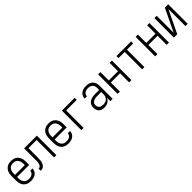

<svg xmlns="http://www.w3.org/2000/svg" viewBox="441 -2069 3618 3618"><g transform="rotate(-45 2250.0 -260.0)"><path d="M251 8Q225 8 198 2.5Q171 -3 147.5 -16Q124 -29 106 -49.5Q88 -70 77.5 -95Q67 -120 62.5 -146.5Q58 -173 58 -200V-320Q58 -347 62.5 -373.5Q67 -400 77.5 -424.5Q88 -449 106 -469.5Q124 -490 147 -503.5Q170 -517 196.5 -522.5Q223 -528 250 -528Q277 -528 303.5 -522.5Q330 -517 353 -503.5Q376 -490 394 -469.5Q412 -449 422.5 -424.5Q433 -400 437.5 -373.5Q442 -347 442 -320V-232H119V-200Q119 -181 121.5 -162Q124 -143 131 -125Q138 -107 150 -91.5Q162 -76 178.5 -66Q195 -56 213.5 -51.5Q232 -47 251 -47Q273 -47 295 -51.5Q317 -56 335.5 -67.5Q354 -79 366 -98.5Q378 -118 379 -140H440Q438 -118 431 -96.5Q424 -75 410.5 -57Q397 -39 378.5 -26Q360 -13 339 -5.5Q318 2 296 5Q274 8 251 8ZM119 -288H381V-320Q381 -339 378.5 -358Q376 -377 369 -394.5Q362 -412 350.5 -427.5Q339 -443 323 -453.5Q307 -464 288 -468.5Q269 -473 250 -473Q231 -473 212 -468.5Q193 -464 177 -453.5Q161 -443 149.5 -427.5Q138 -412 131 -394.5Q124 -377 121.5 -358Q119 -339 119 -320Z M517 0V-55Q528 -55 539 -59Q550 -63 558.5 -70.5Q567 -78 573 -88Q579 -98 583 -108.5Q587 -119 589 -130.5Q591 -142 592.5 -153.5Q594 -165 594 -176Q594 -187 594 -199Q594 -214 594 -230Q594 -246 594 -261V-520H934V0H873V-465H655V-261Q655 -260 655 -258.5Q655 -257 655 -256V-252Q655 -251 655 -251Q655 -251 655 -250Q655 -230 654.5 -209.5Q654 -189 653 -168.5Q652 -148 649 -127.5Q646 -107 639.5 -88Q633 -69 621.5 -51.5Q610 -34 594 -21.5Q578 -9 557.5 -4.5Q537 0 517 0Z M1251 8Q1225 8 1198 2.5Q1171 -3 1147.5 -16Q1124 -29 1106 -49.5Q1088 -70 1077.5 -95Q1067 -120 1062.5 -146.5Q1058 -173 1058 -200V-320Q1058 -347 1062.5 -373.5Q1067 -400 1077.5 -424.5Q1088 -449 1106 -469.5Q1124 -490 1147 -503.5Q1170 -517 1196.5 -522.5Q1223 -528 1250 -528Q1277 -528 1303.5 -522.5Q1330 -517 1353 -503.5Q1376 -490 1394 -469.5Q1412 -449 1422.5 -424.5Q1433 -400 1437.5 -373.5Q1442 -347 1442 -320V-232H1119V-200Q1119 -181 1121.5 -162Q1124 -143 1131 -125Q1138 -107 1150 -91.5Q1162 -76 1178.5 -66Q1195 -56 1213.5 -51.5Q1232 -47 1251 -47Q1273 -47 1295 -51.5Q1317 -56 1335.5 -67.5Q1354 -79 1366 -98.5Q1378 -118 1379 -140H1440Q1438 -118 1431 -96.5Q1424 -75 1410.5 -57Q1397 -39 1378.5 -26Q1360 -13 1339 -5.5Q1318 2 1296 5Q1274 8 1251 8ZM1119 -288H1381V-320Q1381 -339 1378.5 -358Q1376 -377 1369 -394.5Q1362 -412 1350.5 -427.5Q1339 -443 1323 -453.5Q1307 -464 1288 -468.5Q1269 -473 1250 -473Q1231 -473 1212 -468.5Q1193 -464 1177 -453.5Q1161 -443 1149.5 -427.5Q1138 -412 1131 -394.5Q1124 -377 1121.5 -358Q1119 -339 1119 -320Z M1600 0V-520H1942V-465H1660V0Z M2208 8Q2178 8 2148.5 -0.5Q2119 -9 2098 -30.5Q2077 -52 2067.5 -81Q2058 -110 2058 -140Q2058 -165 2065 -189.5Q2072 -214 2087.5 -233.5Q2103 -253 2124.5 -266Q2146 -279 2170 -286.5Q2194 -294 2218.5 -296.5Q2243 -299 2268 -299H2373V-352Q2373 -368 2370 -384.5Q2367 -401 2359.5 -415.5Q2352 -430 2339.5 -441.5Q2327 -453 2312.5 -460Q2298 -467 2281.5 -470Q2265 -473 2248 -473Q2226 -473 2204.5 -468.5Q2183 -464 2164.5 -451.5Q2146 -439 2135.5 -419Q2125 -399 2125 -377H2064Q2064 -399 2071 -420.5Q2078 -442 2090.5 -460.5Q2103 -479 2121.5 -492.5Q2140 -506 2160.5 -514Q2181 -522 2203.5 -525Q2226 -528 2248 -528Q2273 -528 2297 -524Q2321 -520 2343 -510Q2365 -500 2383 -483.5Q2401 -467 2412.5 -445.5Q2424 -424 2429 -400Q2434 -376 2434 -352V0H2373V-91Q2363 -67 2346 -47.5Q2329 -28 2306.5 -15.5Q2284 -3 2258.5 2.5Q2233 8 2208 8ZM2230 -47Q2257 -47 2284.5 -54.5Q2312 -62 2333 -80.5Q2354 -99 2363.5 -125.5Q2373 -152 2373 -180V-244H2268Q2252 -244 2235 -242.5Q2218 -241 2201.5 -237Q2185 -233 2170 -225.5Q2155 -218 2142.5 -206.5Q2130 -195 2124.5 -179Q2119 -163 2119 -146Q2119 -125 2127 -105Q2135 -85 2151 -71Q2167 -57 2188 -52Q2209 -47 2230 -47Z M2566 0V-520H2627V-297H2873V-520H2934V0H2873V-242H2627V0Z M3220 0V-465H3054V-520H3446V-465H3280V0Z M3566 0V-520H3627V-297H3873V-520H3934V0H3873V-242H3627V0Z M4066 0V-520H4127V-68L4345 -520H4434V0H4373V-452L4155 0Z"/></g></svg>

Font: Iosevka SS04 Light
Style: Regular
Weight: 300
Monospace: yes
Designer: Belleve Invis
Foundry: Belleve Invis
Version: Version 19.0.0; ttfautohint (v1.8.4)